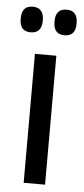

<svg xmlns="http://www.w3.org/2000/svg" viewBox="-50 -694 316 724"><g transform="rotate(5 108.0 -332.0)"><path d="M68 0V-488H149V0ZM44.5 -567.5Q23.5 -567.5 13.2 -579.5Q3 -591.5 3 -614V-618Q3 -640.5 13.2 -652.5Q23.5 -664.5 44.5 -664.5Q65.5 -664.5 76 -652.5Q86.5 -640.5 86.5 -618V-614Q86.5 -591.5 76 -579.5Q65.5 -567.5 44.5 -567.5ZM173 -567.5Q151.5 -567.5 141.2 -579.5Q131 -591.5 131 -614V-618Q131 -640.5 141.2 -652.5Q151.5 -664.5 173 -664.5Q193.5 -664.5 204 -652.5Q214.5 -640.5 214.5 -618V-614Q214.5 -591.5 204 -579.5Q193.5 -567.5 173 -567.5Z"/></g></svg>

Font: Anek Telugu
Style: Regular
Weight: 400
Designer: Omkar Bhoir (Telugu), Yesha Goshar (Latin)
Foundry: Ek Type
Version: Version 1.003